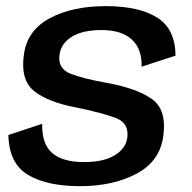

<svg xmlns="http://www.w3.org/2000/svg" viewBox="-20 -618 643 642"><path d="M247 4.5Q358 4.5 436.2 -37Q514.5 -78.5 526 -162.5Q538 -249.5 489.8 -285.5Q441.5 -321.5 339 -340.5Q259.5 -354.5 216 -371.5Q172.5 -388.5 179 -435Q184 -472.5 220 -495Q256 -517.5 319.5 -517.5Q386 -517.5 420.5 -486.2Q455 -455 453.5 -395L567 -432Q566 -521.5 505.2 -559.5Q444.5 -597.5 333 -597.5Q222.5 -597.5 146.8 -557.2Q71 -517 60 -436Q47.5 -350 95 -312.8Q142.5 -275.5 238 -258Q322 -240.5 367.2 -223.5Q412.5 -206.5 405.5 -156.5Q400.5 -121.5 363.5 -98.8Q326.5 -76 260.5 -76Q190.5 -76 155 -106Q119.5 -136 121 -204L8 -166.5Q10 -71 73.8 -33.2Q137.5 4.5 247 4.5Z"/></svg>

Font: Anybody UltraCondensed Thin Medium
Style: Italic
Weight: 500
Italic angle: -10°
Version: Version 1.111